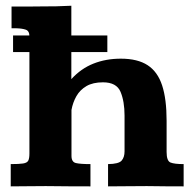

<svg xmlns="http://www.w3.org/2000/svg" viewBox="-20 -662 692 682"><path d="M26.4 -477.1V-536.1H361.3V-477.1ZM18.1 0V-79.1Q47.9 -79.1 62 -81.3Q76.2 -83.5 80.3 -91.3Q84.5 -99.1 84.5 -116.7V-533.2Q84.5 -552.2 71.5 -556.6Q58.6 -561 38.6 -561.5Q36.6 -561.5 30 -561.5Q23.4 -561.5 21 -561.5V-638.7Q46.9 -638.2 74.7 -638.7Q102.5 -639.2 128.4 -639.2Q153.8 -639.2 179.9 -639.6Q206.1 -640.1 233.4 -641.6Q233.4 -631.3 233.4 -605Q233.4 -578.6 233.4 -544.9Q233.4 -511.2 233.4 -477.5Q233.4 -443.8 233.4 -417.5Q233.4 -391.1 233.4 -380.9Q267.6 -418.5 311.8 -436Q356 -453.6 409.2 -453.6Q468.8 -453.6 504.4 -430.4Q540 -407.2 555.9 -358.6Q571.8 -310.1 571.8 -232.9V-122.1Q571.8 -90.3 585.7 -84.7Q599.6 -79.1 632.3 -79.1V0Q601.1 0 571.5 -0.2Q542 -0.5 501.5 -1Q460 -1 427.7 -0.5Q395.5 0 363.8 0V-79.1Q401.9 -79.6 412.1 -91.6Q422.4 -103.5 422.4 -124.5V-251.5Q422.4 -301.8 408.2 -335.7Q394 -369.6 345.7 -369.6Q310.1 -369.6 287.1 -356.2Q264.2 -342.8 251.5 -320.6Q238.8 -298.3 233.9 -271.5V-108.4Q233.9 -86.4 249.8 -82.8Q265.6 -79.1 301.3 -79.1V0Q262.7 0 227.5 -0.2Q192.4 -0.5 142.6 -1Q104.5 -1 76.2 -0.5Q47.9 0 18.1 0Z"/></svg>

Font: Kameron
Style: Bold
Weight: 700
Designer: Vernon Adams
Foundry: Vernon Adams
Version: Version 1.100